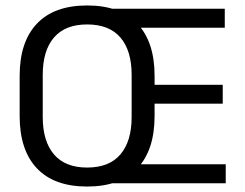

<svg xmlns="http://www.w3.org/2000/svg" viewBox="-20 -671 896 703"><path d="M299 12Q178 12 115 -54.8Q52 -121.5 52 -246V-393.5Q52 -517.5 115 -584.2Q178 -651 299 -651Q420 -651 483 -584.2Q546 -517.5 546 -393.5V-246Q546 -121.5 483 -54.8Q420 12 299 12ZM299 -57.5Q380 -57.5 421 -105.8Q462 -154 462 -242.5V-397Q462 -485.5 421 -533.5Q380 -581.5 299 -581.5Q218.5 -581.5 177.5 -533.5Q136.5 -485.5 136.5 -397V-242.5Q136.5 -154 177.5 -105.8Q218.5 -57.5 299 -57.5ZM378 0V-69.5H806.5V0ZM473 -291.5V-360.5H795.5V-291.5ZM377.5 -569.5V-639H803V-569.5Z"/></svg>

Font: Anek Tamil
Style: Regular
Weight: 400
Designer: Aadarsh Rajan (Tamil), Yesha Goshar (Latin)
Foundry: Ek Type
Version: Version 1.003